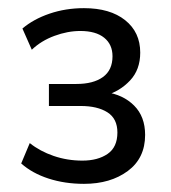

<svg xmlns="http://www.w3.org/2000/svg" viewBox="-20 -729 420 471"><path d="M186 -278Q139 -278 99 -291Q59 -304 32 -328L53 -378Q78 -358 111.5 -346.5Q145 -335 182 -335Q220 -335 244 -351.5Q268 -368 268 -404Q268 -438 243.5 -453.5Q219 -469 178 -469H100V-523H167Q209 -523 232.5 -540Q256 -557 256 -591Q256 -620 235.5 -636.5Q215 -653 177 -653Q146 -653 113.5 -641Q81 -629 58 -607L35 -659Q62 -682 101.5 -695.5Q141 -709 186 -709Q250 -709 287 -679.5Q324 -650 324 -600Q324 -558 299 -531.5Q274 -505 239 -495V-503Q282 -497 309 -470Q336 -443 336 -398Q336 -341 293.5 -309.5Q251 -278 186 -278Z"/></svg>

Font: Mulish ExtraLight
Style: Regular
Weight: 400
Version: Version 3.603